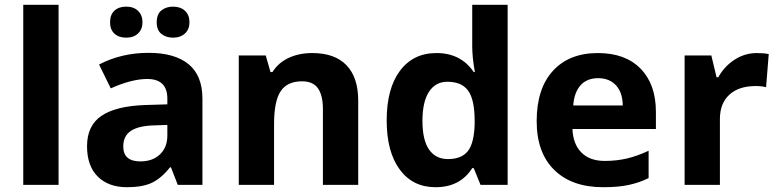

<svg xmlns="http://www.w3.org/2000/svg" viewBox="-20 -780 3284 810"><path d="M227.1 0H78.1V-759.8H227.1Z M730 0 701.2 -74.2H697.3Q659.7 -26.9 619.9 -8.5Q580.1 9.8 516.1 9.8Q437.5 9.8 392.3 -35.2Q347.2 -80.1 347.2 -163.1Q347.2 -250 408 -291.3Q468.8 -332.5 591.3 -336.9L686 -339.8V-363.8Q686 -446.8 601.1 -446.8Q535.6 -446.8 447.3 -407.2L397.9 -507.8Q492.2 -557.1 606.9 -557.1Q716.8 -557.1 775.4 -509.3Q834 -461.4 834 -363.8V0ZM686 -252.9 628.4 -251Q563.5 -249 531.7 -227.5Q500 -206.1 500 -162.1Q500 -99.1 572.3 -99.1Q624 -99.1 655 -128.9Q686 -158.7 686 -208ZM444.3 -686Q444.3 -717.8 462.6 -734.9Q481 -752 512.2 -752Q544.4 -752 562.7 -733.9Q581.1 -715.8 581.1 -686Q581.1 -656.7 562.5 -638.9Q543.9 -621.1 512.2 -621.1Q481 -621.1 462.6 -638.2Q444.3 -655.3 444.3 -686ZM641.1 -686Q641.1 -720.2 660.9 -736.1Q680.7 -752 710 -752Q741.7 -752 760.5 -734.4Q779.3 -716.8 779.3 -686Q779.3 -656.2 760.3 -638.7Q741.2 -621.1 710 -621.1Q680.7 -621.1 660.9 -637Q641.1 -652.8 641.1 -686Z M1491.2 0H1342.3V-318.8Q1342.3 -377.9 1321.3 -407.5Q1300.3 -437 1254.4 -437Q1191.9 -437 1164.1 -395.3Q1136.2 -353.5 1136.2 -256.8V0H987.3V-545.9H1101.1L1121.1 -476.1H1129.4Q1154.3 -515.6 1198 -535.9Q1241.7 -556.2 1297.4 -556.2Q1392.6 -556.2 1441.9 -504.6Q1491.2 -453.1 1491.2 -356Z M1817.4 9.8Q1721.2 9.8 1666.3 -64.9Q1611.3 -139.6 1611.3 -272Q1611.3 -406.2 1667.2 -481.2Q1723.1 -556.2 1821.3 -556.2Q1924.3 -556.2 1978.5 -476.1H1983.4Q1972.2 -537.1 1972.2 -585V-759.8H2121.6V0H2007.3L1978.5 -70.8H1972.2Q1921.4 9.8 1817.4 9.8ZM1869.6 -108.9Q1926.8 -108.9 1953.4 -142.1Q1980 -175.3 1982.4 -254.9V-271Q1982.4 -358.9 1955.3 -397Q1928.2 -435.1 1867.2 -435.1Q1817.4 -435.1 1789.8 -392.8Q1762.2 -350.6 1762.2 -270Q1762.2 -189.5 1790 -149.2Q1817.9 -108.9 1869.6 -108.9Z M2503.4 -450.2Q2456.1 -450.2 2429.2 -420.2Q2402.3 -390.1 2398.4 -335H2607.4Q2606.4 -390.1 2578.6 -420.2Q2550.8 -450.2 2503.4 -450.2ZM2524.4 9.8Q2392.6 9.8 2318.4 -63Q2244.1 -135.7 2244.1 -269Q2244.1 -406.2 2312.7 -481.2Q2381.3 -556.2 2502.4 -556.2Q2618.2 -556.2 2682.6 -490.2Q2747.1 -424.3 2747.1 -308.1V-235.8H2395Q2397.5 -172.4 2432.6 -136.7Q2467.8 -101.1 2531.2 -101.1Q2580.6 -101.1 2624.5 -111.3Q2668.5 -121.6 2716.3 -144V-28.8Q2677.2 -9.3 2632.8 0.2Q2588.4 9.8 2524.4 9.8Z M3172.9 -556.2Q3203.1 -556.2 3223.1 -551.8L3211.9 -412.1Q3193.8 -417 3168 -417Q3096.7 -417 3056.9 -380.4Q3017.1 -343.8 3017.1 -277.8V0H2868.2V-545.9H2981L3002.9 -454.1H3010.3Q3035.6 -500 3078.9 -528.1Q3122.1 -556.2 3172.9 -556.2Z"/></svg>

Font: Zoram GWebM
Style: Bold
Weight: 700
Foundry: Ascender Corporation
Version: Version 1.000